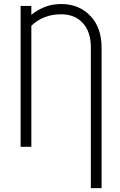

<svg xmlns="http://www.w3.org/2000/svg" viewBox="-20 -741 607 969"><path d="M138.2 -666Q164.6 -688.5 203.1 -704.6Q241.7 -720.7 288.6 -720.7Q378.4 -720.7 435.5 -661.4Q492.7 -602.1 492.7 -500.5V208.5H438.5V-503.4Q438 -581.5 397.5 -625.2Q356.9 -668.9 288.6 -668.9Q199.2 -668.9 138.2 -611.3V0H84V-710.9H138.2Z"/></svg>

Font: Roboto Condensed Light
Style: Regular
Weight: 300
Designer: Google
Version: Version 2.134; 2016